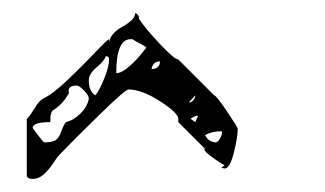

<svg xmlns="http://www.w3.org/2000/svg" viewBox="-20 -683 498 294"><path d="M21 -501Q25 -504 32.5 -516.5Q40 -529 46 -532Q61 -539 84.5 -561.5Q108 -584 126 -603Q144 -622 147 -623V-618Q149 -632 168 -642.5Q187 -653 187 -663Q193 -661 193 -654Q202 -640 224.5 -616Q247 -592 253 -592L308 -537Q311 -537 327.5 -512.5Q344 -488 344 -486Q344 -473 338 -449Q332 -425 324 -425L319 -426L324 -430Q319 -432 306 -441.5Q293 -451 293 -454L294 -455L253 -496V-501Q253 -510 225 -528Q197 -546 177 -546Q173 -547 133 -508Q93 -469 71 -446Q68 -443 61 -432.5Q54 -422 46.5 -415.5Q39 -409 30 -409Q21 -409 21 -415ZM30 -487Q46 -465 48 -465Q61 -465 66 -469Q71 -473 74 -482Q77 -491 81 -496Q93 -499 103.5 -509.5Q114 -520 116 -532Q116 -537 108.5 -544.5Q101 -552 98 -552Q85 -552 85 -544Q85 -542 86 -541Q79 -529 72 -522.5Q65 -516 62.5 -515Q60 -514 58.5 -510Q57 -506 57 -496Q30 -496 30 -487ZM294 -476Q300 -465 311 -465Q312 -465 314 -467Q316 -469 318 -473Q320 -477 320 -482Q304 -482 294 -476ZM272 -501 279 -496 283 -505Q282 -506 281 -506Q272 -502 272 -501ZM279 -537 269 -526Q273 -526 276 -529.5Q279 -533 279 -537ZM116 -560Q116 -543 126 -537Q132 -544 139.5 -562.5Q147 -581 147 -592Q147 -597 142 -597Q140 -590 128 -580Q116 -570 116 -560ZM180 -623Q158 -623 158 -571Q166 -571 177 -580.5Q188 -590 196 -600L204 -610Q204 -611 199.5 -613.5Q195 -616 189.5 -619Q184 -622 183 -623ZM225 -589Q214 -589 212 -577Q225 -578 225 -589Z"/></svg>

Font: CabinSketch
Style: Regular
Weight: 400
Designer: Pablo Impallari
Foundry: Pablo Impallari. www.impallari.com Igino Marini. www.ikern.com
Version: Version 1.002